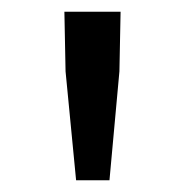

<svg xmlns="http://www.w3.org/2000/svg" viewBox="-20 -791 318 328"><path d="M110 -483 92 -669 90 -771H186L184 -669L167 -483Z"/></svg>

Font: Noto Sans HK
Style: Regular
Weight: 400
Designer: Ryoko NISHIZUKA 西塚涼子 (kana, bopomofo & ideographs); Paul D. Hunt (Latin, Greek & Cyrillic); Sandoll Communications 산돌커뮤니
Foundry: Adobe
Version: Version 2.004-H2;hotconv 1.0.118;makeotfexe 2.5.65603